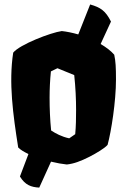

<svg xmlns="http://www.w3.org/2000/svg" viewBox="-20 -727 569 860"><path d="M61.5 -66.4C71.3 -56.2 87.9 -46.4 107.4 -37.1L69.3 63.5C92.3 101.6 119.1 111.3 155.8 113.3L208.5 -2.9C234.4 3.4 259.3 7.8 279.3 9.8C311 6.3 340.3 -4.4 381.8 -25.4C409.7 -39.6 449.7 -63.5 461.9 -78.1C478.5 -138.7 499.5 -273.4 499.5 -370.6C499.5 -425.3 498 -452.6 491.7 -481.9C477.5 -498.5 456.1 -515.1 430.7 -529.8L477.1 -630.4C453.1 -678.2 430.7 -693.8 383.8 -707L330.6 -572.8C305.2 -580.1 279.8 -585.4 256.8 -587.9C207 -581.1 67.9 -527.3 39.1 -491.2C18.6 -356.4 38.1 -215.3 61.5 -66.4ZM209 -142.6C204.1 -191.9 202.1 -241.2 202.1 -289.6C202.1 -329.1 204.1 -368.2 208 -407.2L237.3 -421.4L312.5 -390.6C318.4 -334.5 320.8 -283.7 320.8 -234.4C320.8 -197.8 320.3 -161.6 316.9 -126L290 -107.4C255.9 -114.7 229 -129.4 209 -142.6Z"/></svg>

Font: Fruktur
Style: Regular
Weight: 400
Designer: Viktoriya Grabowska
Foundry: Viktoriya Grabowska
Version: Version 1.002